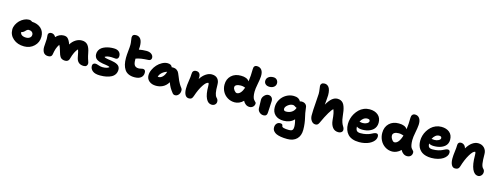

<svg xmlns="http://www.w3.org/2000/svg" viewBox="-20 -2017 9138 3525"><g transform="rotate(15 4549.5 -254.5)"><path d="M325.2 -65.9Q199.7 -65.9 118.4 -135.3Q37.1 -204.6 37.1 -311Q37.1 -356 59.3 -402.1Q81.5 -448.2 116.7 -483.4Q151.9 -518.6 197.8 -540.8Q243.7 -563 288.1 -563Q328.1 -563 350.1 -541Q463.4 -534.7 526.1 -475.3Q588.9 -416 588.9 -317.9Q588.9 -210.9 512.9 -138.4Q437 -65.9 325.2 -65.9ZM209 -304.2Q209 -271 239 -251Q269 -231 319.8 -231Q362.8 -231 390.4 -252.9Q418 -274.9 418 -310.1Q418 -341.8 394.5 -361.3Q371.1 -380.9 334 -380.9Q321.3 -380.9 309.6 -374.8Q297.9 -368.7 291.3 -362.5Q284.7 -356.4 268.1 -338.9Q240.2 -311 209 -308.1Z M797.9 -6.8Q766.1 -6.8 743.2 -18.8Q720.2 -30.8 707.8 -51.8Q695.3 -72.8 689.7 -97.2Q684.1 -121.6 684.1 -150.9Q684.1 -182.6 689 -228.5Q693.8 -274.4 693.8 -305.2Q693.8 -319.3 691.4 -344.7Q689 -370.1 689 -381.8Q689 -403.3 704.6 -418.2Q720.2 -433.1 748 -433.1Q778.3 -433.1 799.8 -417.5Q821.3 -401.9 833 -377.9Q860.8 -410.2 898.9 -429.2Q937 -448.2 981 -448.2Q1006.3 -448.2 1025.9 -441.4Q1045.4 -434.6 1059.6 -419.9Q1073.7 -405.3 1083 -390.1Q1092.3 -375 1103 -351.1Q1114.3 -322.3 1117.2 -314Q1152.8 -374.5 1208.3 -410.2Q1263.7 -445.8 1326.2 -445.8Q1397 -445.8 1437.3 -400.4Q1477.5 -355 1496.1 -252.9Q1506.8 -194.3 1519.3 -154.5Q1531.7 -114.7 1538.3 -97.7Q1544.9 -80.6 1544.9 -64.9Q1544.9 -36.6 1527.3 -19.3Q1509.8 -2 1476.1 -2Q1355 -2 1332 -125Q1311 -242.2 1297.9 -270Q1237.8 -210 1199.2 -65.9Q1192.9 -37.1 1172.4 -22Q1151.9 -6.8 1122.1 -6.8Q1097.2 -6.8 1077.6 -13.2Q1058.1 -19.5 1045.7 -29.1Q1033.2 -38.6 1022.9 -55.4Q1012.7 -72.3 1006.8 -87.4Q1001 -102.5 994.1 -126Q975.1 -189.9 965.6 -216.1Q956.1 -242.2 943.8 -262.2Q913.1 -215.8 897.9 -170.4Q882.8 -125 872.1 -57.1Q862.8 -6.8 797.9 -6.8Z M1810.5 88.9Q1714.4 88.9 1667.5 51Q1620.6 13.2 1620.6 -43.9Q1620.6 -69.3 1635.7 -84.2Q1650.9 -99.1 1679.7 -99.1Q1696.8 -99.1 1739 -84.5Q1781.2 -69.8 1813.5 -69.8Q1904.8 -69.8 1940.4 -104Q1931.6 -112.3 1909.7 -117.9Q1887.7 -123.5 1860.8 -127.2Q1834 -130.9 1803.2 -135.5Q1772.5 -140.1 1743.9 -149.7Q1715.3 -159.2 1692.1 -173.3Q1668.9 -187.5 1654.8 -213.1Q1640.6 -238.8 1640.6 -272.9Q1640.6 -313 1658.2 -345.5Q1675.8 -377.9 1704.3 -398.7Q1732.9 -419.4 1771.2 -433.1Q1809.6 -446.8 1849.4 -452.6Q1889.2 -458.5 1930.7 -458Q1995.6 -457.5 2029.1 -426.3Q2062.5 -395 2062.5 -346.2Q2062.5 -316.9 2048.8 -300.5Q2035.2 -284.2 2010.7 -284.2Q1995.1 -284.2 1971.7 -287.1Q1948.2 -290 1925.8 -290Q1839.4 -290 1803.7 -262.2Q1811 -252.9 1832.3 -246.6Q1853.5 -240.2 1881.1 -236.3Q1908.7 -232.4 1940.4 -227.8Q1972.2 -223.1 2002.2 -214.6Q2032.2 -206.1 2057.1 -192.9Q2082 -179.7 2096.9 -156.2Q2111.8 -132.8 2111.8 -101.1Q2111.8 -51.8 2089.1 -14.6Q2066.4 22.5 2025.4 44.7Q1984.4 66.9 1930.4 77.9Q1876.5 88.9 1810.5 88.9Z M2430.2 -43Q2364.3 -43 2316.9 -64.5Q2269.5 -85.9 2241.7 -127.2Q2213.9 -168.5 2200.9 -222.9Q2188 -277.3 2188 -348.1Q2188 -401.4 2196.5 -480Q2205.1 -558.6 2205.1 -601.1Q2205.1 -635.3 2197.8 -676.8Q2190.4 -718.3 2190.4 -733.9Q2190.4 -797.9 2260.3 -797.9Q2317.9 -797.9 2349.6 -753.2Q2381.3 -708.5 2381.3 -613.8Q2381.3 -596.2 2377.4 -554.2Q2451.7 -567.9 2521 -567.9Q2580.6 -567.9 2616.5 -539.8Q2652.3 -511.7 2652.3 -470.2Q2652.3 -448.2 2638.9 -433.3Q2625.5 -418.5 2604 -417Q2516.1 -412.1 2465.1 -404.8Q2414.1 -397.5 2361.3 -378.9V-354Q2361.3 -281.2 2385.5 -250.7Q2409.7 -220.2 2461.4 -220.2Q2481.4 -220.2 2505.6 -226.6Q2529.8 -232.9 2542 -232.9Q2593.3 -232.9 2593.3 -170.9Q2593.3 -112.3 2551.8 -77.6Q2510.3 -43 2430.2 -43Z M2852.1 5.9Q2771 5.9 2720.5 -36.1Q2669.9 -78.1 2669.9 -147Q2669.9 -197.8 2695.1 -252.4Q2720.2 -307.1 2759.5 -350.6Q2798.8 -394 2850.8 -422.1Q2902.8 -450.2 2952.1 -450.2Q3026.4 -450.2 3044.9 -397Q3055.2 -399.9 3066.9 -399.9Q3108.4 -399.9 3140.1 -379.2Q3171.9 -358.4 3185.1 -326.2Q3196.8 -300.3 3213.4 -259.5Q3230 -218.8 3240 -195.1Q3250 -171.4 3269.5 -138.2Q3289.1 -105 3314 -74.2Q3327.6 -57.6 3328.1 -30.8Q3328.6 -3.9 3318.4 21.2Q3308.1 46.4 3286.1 64.7Q3264.2 83 3236.8 83Q3204.6 83 3186 60.1Q3147.9 12.7 3124.3 -27.8Q3100.6 -68.4 3082 -123Q3061 -87.4 3033.7 -61.8Q3006.3 -36.1 2976.1 -21.7Q2945.8 -7.3 2915.3 -0.7Q2884.8 5.9 2852.1 5.9ZM2858.9 -162.1Q2897.9 -162.1 2932.9 -197Q2967.8 -231.9 2985.8 -295.9Q2930.2 -278.8 2891.1 -242.9Q2852.1 -207 2840.8 -163.1Q2846.7 -162.1 2858.9 -162.1Z M3929.7 77.1Q3859.9 77.1 3820.8 -3.2Q3781.7 -83.5 3781.7 -235.8Q3781.7 -278.3 3772.5 -294.9H3768.6Q3729.5 -294.9 3674.1 -210.7Q3618.7 -126.5 3574.7 5.9Q3562 44.4 3544.7 58.8Q3527.3 73.2 3495.6 73.2Q3446.8 73.2 3422.6 29.8Q3398.4 -13.7 3398.4 -86.9Q3398.4 -153.8 3412.6 -237.5Q3426.8 -321.3 3426.8 -370.1Q3426.8 -448.2 3499.5 -448.2Q3537.1 -448.2 3558.3 -424.3Q3579.6 -400.4 3579.6 -352.1Q3579.6 -339.4 3577.6 -316.9Q3623.5 -387.7 3679.4 -424.8Q3735.4 -461.9 3789.6 -461.9Q3862.8 -461.9 3900.6 -420.4Q3938.5 -378.9 3938.5 -307.1Q3938.5 -204.1 3949.2 -149.9Q3960 -95.7 3984.9 -70.8Q4001 -54.7 4008.3 -38.8Q4015.6 -22.9 4015.6 0Q4015.6 31.2 3991.9 54.2Q3968.3 77.1 3929.7 77.1Z M4325.2 -74.2Q4250 -74.2 4189.2 -111.1Q4128.4 -147.9 4095.5 -209Q4062.5 -270 4062.5 -341.8Q4062.5 -448.7 4132.1 -513.7Q4201.7 -578.6 4314.5 -577.1Q4430.7 -577.1 4474.1 -512.2Q4490.2 -624 4490.2 -750Q4490.2 -787.6 4505.9 -805.4Q4521.5 -823.2 4549.3 -823.2Q4611.3 -823.2 4643.1 -780Q4674.8 -736.8 4670.4 -655.8Q4666.5 -597.7 4647.9 -505.6Q4629.4 -413.6 4629.4 -356.9Q4629.4 -305.7 4637.2 -270.3Q4645 -234.9 4656 -218.8Q4667 -202.6 4677.7 -192.6Q4688.5 -182.6 4696.3 -174.1Q4704.1 -165.5 4704.1 -153.8Q4704.1 -116.7 4677.5 -89.8Q4650.9 -63 4609.4 -63Q4570.3 -63 4538.3 -85.7Q4506.3 -108.4 4487.3 -147Q4451.2 -109.4 4408 -91.8Q4364.7 -74.2 4325.2 -74.2ZM4246.6 -341.8Q4246.6 -311.5 4271.7 -280.3Q4296.9 -249 4320.3 -248Q4357.9 -248 4389.4 -283Q4420.9 -317.9 4443.4 -383.8Q4439.9 -384.8 4426.3 -390.1Q4412.6 -395.5 4397 -398.7Q4381.3 -401.9 4359.4 -401.9Q4307.6 -401.9 4277.1 -386Q4246.6 -370.1 4246.6 -341.8Z M4870.1 -515.1Q4821.8 -515.1 4794.4 -539.3Q4767.1 -563.5 4767.1 -602.1Q4767.1 -647.5 4803 -675.8Q4838.9 -704.1 4896 -704.1Q4939.9 -704.1 4964.1 -677Q4988.3 -649.9 4988.3 -612.8Q4988.3 -570.3 4955.3 -542.7Q4922.4 -515.1 4870.1 -515.1ZM4899.4 19Q4852.5 19 4818.8 -13.2Q4785.2 -45.4 4785.2 -88.9Q4785.2 -137.2 4783.2 -182.6Q4781.2 -228 4781.2 -244.1Q4781.2 -291 4816.7 -328.6Q4852.1 -366.2 4893.1 -366.2Q4929.2 -366.2 4953.4 -342.3Q4977.5 -318.4 4978 -274.9Q4978.5 -253.9 4972.4 -163.6Q4966.3 -73.2 4966.3 -53.2Q4966.3 -19 4949.2 0Q4932.1 19 4899.4 19Z M5432.6 326.2Q5361.3 326.2 5307.4 316.7Q5253.4 307.1 5223.1 292.7Q5192.9 278.3 5174.3 257.8Q5155.8 237.3 5150.1 219.5Q5144.5 201.7 5144.5 181.2Q5144.5 136.7 5169.4 107.9Q5194.3 79.1 5235.8 79.1Q5284.7 79.1 5284.7 117.2Q5284.7 158.2 5422.9 158.2Q5466.3 158.2 5483.9 139.6Q5501.5 121.1 5501.5 82Q5501.5 71.3 5501 60.8Q5500.5 50.3 5499.8 42.2Q5499 34.2 5497.3 23.2Q5495.6 12.2 5494.9 6.6Q5494.1 1 5491.5 -11Q5488.8 -22.9 5487.8 -26.9Q5486.8 -30.8 5483.6 -44.2Q5480.5 -57.6 5479.5 -61Q5441.4 -18.1 5387.5 1Q5333.5 20 5279.8 20Q5178.2 20 5119.4 -33.4Q5060.5 -86.9 5060.5 -181.2Q5060.5 -260.7 5100.6 -327.4Q5140.6 -394 5206.1 -431.6Q5271.5 -469.2 5345.7 -469.2Q5445.8 -469.2 5479.5 -399.9Q5491.2 -407.2 5510.7 -407.2Q5559.6 -407.2 5586.4 -382.8Q5613.3 -358.4 5615.7 -324.2Q5620.1 -273.4 5630.4 -219.7Q5640.6 -166 5650.1 -128.2Q5659.7 -90.3 5667.2 -32.5Q5674.8 25.4 5674.8 88.9Q5674.8 199.7 5611.1 262.9Q5547.4 326.2 5432.6 326.2ZM5233.9 -194.8Q5233.9 -154.8 5280.8 -154.8Q5343.3 -154.8 5388.7 -185.1Q5434.1 -215.3 5452.6 -272Q5440.4 -272.9 5428.5 -281.5Q5416.5 -290 5402.8 -297.6Q5389.2 -305.2 5370.6 -305.2Q5324.7 -305.2 5279.3 -268.8Q5233.9 -232.4 5233.9 -194.8Z M5862.3 -65.9Q5815.9 -65.9 5785.2 -108.4Q5754.4 -150.9 5754.4 -210Q5754.4 -313.5 5765.9 -448.5Q5777.3 -583.5 5777.3 -624Q5777.3 -668 5769.8 -712.9Q5762.2 -757.8 5762.2 -773.9Q5762.2 -799.8 5780 -817.4Q5797.9 -835 5835.4 -835Q5858.9 -835 5878.4 -825.7Q5897.9 -816.4 5914.8 -795.7Q5931.6 -774.9 5941.4 -736.3Q5951.2 -697.8 5951.2 -645Q5951.2 -619.1 5945.3 -556.6Q5939.5 -494.1 5937 -461.9Q5983.9 -545.4 6032.7 -586.2Q6081.5 -627 6136.2 -627Q6172.4 -627 6199.5 -614.3Q6226.6 -601.6 6245.1 -579.1Q6263.7 -556.6 6276.6 -519.8Q6289.6 -482.9 6297.1 -441.4Q6304.7 -399.9 6310.1 -342.8Q6314 -307.6 6319.3 -279.8Q6324.7 -252 6333.3 -229.7Q6341.8 -207.5 6345.9 -197.5Q6350.1 -187.5 6361.6 -168.7Q6373 -149.9 6374 -147.9Q6386.2 -122.6 6386.2 -102.1Q6386.2 -73.2 6364 -55.2Q6341.8 -37.1 6306.2 -37.1Q6235.4 -37.1 6195.8 -88.1Q6156.2 -139.2 6148.4 -222.2Q6141.6 -304.2 6132.8 -346.9Q6124 -389.6 6110.4 -421.9Q6085 -405.3 6037.4 -325.4Q5989.7 -245.6 5931.2 -117.2Q5918 -88.4 5902.1 -77.1Q5886.2 -65.9 5862.3 -65.9Z M6720.7 40Q6648.4 40 6593.8 20.3Q6539.1 0.5 6505.4 -36.1Q6471.7 -72.8 6454.8 -121.3Q6438 -169.9 6438 -230Q6438 -281.2 6452.1 -333Q6466.3 -384.8 6494.1 -431.2Q6522 -477.5 6559.6 -513.9Q6597.2 -550.3 6648.2 -571.5Q6699.2 -592.8 6755.9 -592.8Q6856.4 -592.8 6917.2 -541Q6978 -489.3 6978 -395Q6978 -354.5 6963.4 -320.8Q6948.7 -287.1 6924.1 -264.2Q6899.4 -241.2 6866 -225.6Q6832.5 -210 6795.2 -202.9Q6757.8 -195.8 6717.8 -195.8Q6646 -195.8 6610.8 -226.1Q6610.8 -172.4 6631.8 -148.7Q6652.8 -125 6703.6 -125Q6763.2 -125 6812.7 -136.7Q6862.3 -148.4 6888.2 -162.1Q6914.1 -175.8 6940.4 -187.5Q6966.8 -199.2 6985.8 -199.2Q7028.8 -199.2 7028.8 -145Q7028.8 -117.7 7015.1 -90.8Q7001.5 -64 6974.6 -40.5Q6947.8 -17.1 6911.1 1Q6874.5 19 6825.2 29.5Q6775.9 40 6720.7 40ZM6758.8 -417Q6718.8 -417 6685.5 -391.8Q6652.3 -366.7 6632.8 -325.2Q6634.3 -324.7 6648.4 -321.8Q6662.6 -318.8 6674.1 -317.4Q6685.5 -315.9 6698.7 -315.9Q6741.7 -315.9 6775.4 -335.7Q6809.1 -355.5 6809.1 -381.8Q6809.1 -417 6758.8 -417Z M7352.5 49.8Q7277.3 49.8 7216.3 10.5Q7155.3 -28.8 7122.3 -93.8Q7089.4 -158.7 7089.4 -234.9Q7089.4 -346.7 7158.9 -414.6Q7228.5 -482.4 7341.8 -481Q7462.9 -481 7503.4 -413.1Q7517.6 -516.1 7517.6 -634.8Q7517.6 -673.3 7535.9 -694.6Q7554.2 -715.8 7586.4 -715.8Q7641.6 -715.8 7671.9 -672.4Q7702.1 -628.9 7697.8 -548.8Q7693.8 -490.7 7675.3 -398.7Q7656.7 -306.6 7656.7 -250Q7656.7 -194.8 7664.6 -157.7Q7672.4 -120.6 7683.3 -104.5Q7694.3 -88.4 7705.1 -78.4Q7715.8 -68.4 7723.6 -57.6Q7731.4 -46.9 7731.4 -29.8Q7731.4 11.7 7705.6 36.4Q7679.7 61 7636.7 61Q7598.1 61 7566.2 37.8Q7534.2 14.6 7514.6 -23.9Q7478 13.7 7434.8 31.7Q7391.6 49.8 7352.5 49.8ZM7273.4 -234.9Q7273.4 -198.7 7298.8 -161.9Q7324.2 -125 7347.7 -125Q7388.2 -125 7421.9 -166.7Q7455.6 -208.5 7478.5 -288.1Q7475.6 -288.6 7447.5 -297.4Q7419.4 -306.2 7386.7 -306.2Q7335 -306.2 7304.2 -287.4Q7273.4 -268.6 7273.4 -234.9Z M8076.7 -22.9Q8020 -22.9 7973.9 -35.2Q7927.7 -47.4 7895.8 -69.6Q7863.8 -91.8 7842 -123.3Q7820.3 -154.8 7810.1 -192.9Q7799.8 -231 7799.8 -275.9Q7799.8 -324.7 7813.7 -374.3Q7827.6 -423.8 7855 -468.3Q7882.3 -512.7 7919.2 -547.4Q7956.1 -582 8006.1 -602.5Q8056.2 -623 8111.8 -623Q8209.5 -623 8268.1 -573Q8326.7 -522.9 8326.7 -432.1Q8326.7 -394 8312.5 -362.5Q8298.3 -331.1 8273.7 -309.6Q8249 -288.1 8215.8 -273.4Q8182.6 -258.8 8145 -252Q8107.4 -245.1 8066.4 -245.1Q8004.9 -245.1 7971.7 -269V-266.1Q7971.7 -219.7 7991.5 -200Q8011.2 -180.2 8060.5 -180.2Q8118.2 -180.2 8166 -191.4Q8213.9 -202.6 8239 -216.1Q8264.2 -229.5 8289.8 -240.7Q8315.4 -252 8333.5 -252Q8376.5 -252 8376.5 -198.2Q8376.5 -166 8355.2 -134.8Q8334 -103.5 8296.1 -78.6Q8258.3 -53.7 8200.9 -38.3Q8143.6 -22.9 8076.7 -22.9ZM8114.7 -455.1Q8076.2 -455.1 8044.2 -429.7Q8012.2 -404.3 7992.7 -361.8Q8027.8 -356.9 8047.9 -356.9Q8091.3 -356.9 8126 -375.7Q8160.6 -394.5 8160.6 -419.9Q8160.6 -455.1 8114.7 -455.1Z M8994.1 74.2Q8920.9 74.2 8880.6 -15.4Q8840.3 -105 8840.3 -275.9Q8840.3 -323.7 8831.1 -339.8H8827.1Q8788.6 -339.8 8731 -243.9Q8673.3 -147.9 8631.3 -7.8Q8621.6 24.4 8602.1 37.6Q8582.5 50.8 8547.4 50.8Q8502.9 50.8 8479 5.9Q8455.1 -39.1 8455.1 -113.8Q8455.1 -171.4 8465.6 -247.6Q8476.1 -323.7 8476.1 -374Q8476.1 -400.9 8491 -417.5Q8505.9 -434.1 8533.2 -434.1Q8568.8 -434.1 8595.5 -411.4Q8622.1 -388.7 8629.4 -351.1Q8675.3 -429.2 8730 -468Q8784.7 -506.8 8841.3 -506.8Q8913.6 -506.8 8958.5 -460.9Q9003.4 -415 9003.4 -346.2Q9003.4 -225.1 9013.4 -164.1Q9023.4 -103 9052.2 -77.1Q9076.2 -54.7 9076.2 -19Q9076.2 20 9050.5 47.1Q9024.9 74.2 8994.1 74.2Z"/></g></svg>

Font: Shantell Sans Irregular Bouncy
Style: Regular
Weight: 800
Designer: Stephen Nixon, Anya Danilova, Shantell Martin
Foundry: Arrow Type
Version: Version 1.006;[9816181b4]